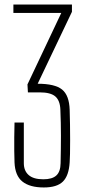

<svg xmlns="http://www.w3.org/2000/svg" viewBox="-20 -820 379 846"><path d="M173 6Q111.5 6 79 -19.8Q46.5 -45.5 44 -104Q43 -127 42.8 -155Q42.5 -183 42.8 -214.5Q43 -246 44 -280H85V-101Q85 -67.5 106.2 -48.8Q127.5 -30 171 -30Q210 -30 228.2 -46.8Q246.5 -63.5 247 -101Q248.5 -165.5 248.5 -222Q248.5 -278.5 246 -337Q244.5 -377 223.8 -395Q203 -413 155 -413H103L101 -448L250 -763H39V-800H297V-768L146 -451Q222 -451 253.5 -425.5Q285 -400 287 -336Q288 -306.5 288.5 -271.2Q289 -236 289 -202.2Q289 -168.5 288.5 -142.5Q288 -116.5 287 -105Q283.5 -46 257.2 -20Q231 6 173 6Z"/></svg>

Font: Big Shoulders Text SC Thin
Style: Regular
Weight: 100
Designer: Patric King
Foundry: XO Type Co
Version: Version 2.002